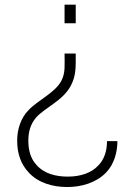

<svg xmlns="http://www.w3.org/2000/svg" viewBox="-20 -582 565 806"><path d="M297.9 -562.5H251V-484.4H297.9ZM52.1 8.3C52.1 61.5 66.7 106.3 101 142.7C140.6 185.4 200 203.1 262.5 203.1C321.9 203.1 383.3 185.4 425 142.7C459.4 107.3 472.9 56.3 472.9 10.4H429.2C429.2 49 418.8 86.5 392.7 112.5C364.6 143.8 317.7 159.4 264.6 159.4C215.6 159.4 165.6 147.9 132.3 109.4C110.4 85.4 99 52.1 99 9.4C99 -26 106.3 -59.4 132.3 -89.6C171.9 -132.3 243.8 -159.4 277.1 -221.9C300 -265.6 297.9 -299 297.9 -357.3H251C251 -308.3 255.2 -276 237.5 -242.7C211.5 -192.7 137.5 -160.4 100 -119.8C67.7 -87.5 52.1 -39.6 52.1 8.3Z"/></svg>

Font: Manrope Thin
Style: Regular
Weight: 100
Width: 4
Designer: Michael Sharanda
Foundry: Michael Sharanda
Version: Version 2.000;PS 002.000;hotconv 1.0.88;makeotf.lib2.5.64775